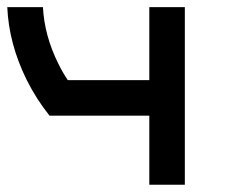

<svg xmlns="http://www.w3.org/2000/svg" viewBox="-20 -508 626 528"><path d="M390.6 -287.6V-488.3H488.3V0H390.6V-189.9H116.2Q79.6 -235.8 53.2 -288.6Q4.4 -387.7 0 -488.3H98.1Q102.1 -409.7 140.6 -332.5Q152.3 -308.6 166.5 -287.6Z"/></svg>

Font: Arounder
Style: Regular
Weight: 400
Designer: Maxim Raikov
Foundry: Maxim Raikov
Version: Version 1.00 March 23, 2021, initial release